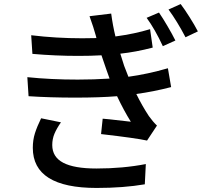

<svg xmlns="http://www.w3.org/2000/svg" viewBox="-20 -870 1040 948"><path d="M846 -670 784 -642Q745 -726 704 -782L765 -808Q783 -782 806.5 -742Q830 -702 846 -670ZM957 -715 896 -686Q854 -766 812 -823L872 -850Q891 -825 916 -785.5Q941 -746 957 -715ZM238 -154Q238 -95 292 -66.5Q346 -38 456 -38Q587 -38 700 -60L695 40Q590 58 457 58Q142 58 142 -140Q142 -179 152.5 -212Q163 -245 183 -286L281 -266Q260 -236 249 -210Q238 -184 238 -154ZM422 -790 529 -803Q537 -743 550 -690Q646 -703 721 -726L734 -635Q650 -613 574 -605L593 -545L614 -491Q709 -504 809 -533L825 -440Q736 -417 653 -406Q682 -347 715 -297Q735 -269 755 -250L706 -176Q652 -188 479 -208L487 -284L520 -281L626 -269Q591 -325 558 -395Q473 -388 351 -388Q227 -388 121 -395L115 -489Q231 -477 364 -477Q443 -477 521 -482L505 -527L481 -597Q429 -594 367 -594Q254 -594 140 -604L134 -696Q258 -681 386 -681Q433 -681 456 -682L454 -691Q442 -735 422 -790Z"/></svg>

Font: Sinter Medium
Style: Regular
Weight: 500
Foundry: Adobe & rsms
Version: Version 1.000